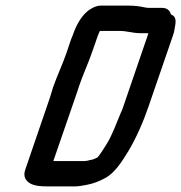

<svg xmlns="http://www.w3.org/2000/svg" viewBox="-20 -657 645 683"><path d="M279 -84H179C173 -84 170 -84 170 -85L248 -311C253 -326 258 -339 261 -350C274 -389 294 -432 307 -470L319 -504C323 -515 325 -523 328 -530L333 -542C334 -543 334 -545 335 -547H406C431 -547 453 -539 478 -539H508L506 -534C506 -532 505 -530 504 -527L419 -279C416 -270 413 -262 409 -254C393 -216 379 -176 359 -144C352 -133 336 -107 327 -97C321 -94 308 -88 302 -88C294 -86 286 -84 279 -84ZM169 -347C166 -336 162 -324 158 -311L70 -54C65 -40 66 -29 71 -20C84 1 110 6 148 6H248C261 6 274 3 286 1C310 -3 333 -12 353 -23C388 -41 413 -81 437 -120C465 -167 490 -224 509 -280L594 -527C596 -534 599 -541 600 -548C605 -577 611 -596 588 -606C584 -621 573 -629 556 -629H509C504 -629 499 -630 493 -631C475 -635 458 -637 437 -637H338C327 -637 316 -633 304 -626C274 -609 252 -571 239 -532C236 -525 232 -516 229 -506L217 -470C204 -432 183 -387 169 -347Z"/></svg>

Font: Electronic
Style: BlkSuIt
Weight: 900
Version: Version 1.011